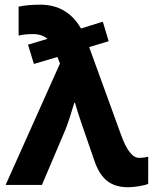

<svg xmlns="http://www.w3.org/2000/svg" viewBox="-20 -786 655 816"><path d="M59.1 -634.8V-757.8Q97.7 -766.1 151.4 -766.1Q265.6 -766.1 324.2 -665L417 -693.8L441.9 -610.8L358.9 -585.9L494.1 -213.9Q529.3 -115.2 570.8 -115.2Q592.3 -115.2 609.9 -120.1V-4.9Q598.6 1 570.8 5.4Q543 9.8 523.9 9.8Q470.2 9.8 436 -16.6Q401.9 -43 381.8 -101.1Q310.1 -305.2 298.8 -349.1H295.9Q273.4 -273.9 258.8 -236.8L158.2 0H3.9L234.9 -516.1L224.1 -543.9L124 -514.2L99.1 -596.2L182.1 -621.1Q157.2 -641.1 120.8 -641.1Q84.5 -641.1 59.1 -634.8Z"/></svg>

Font: NotoSans-Bold
Style: Bold
Weight: 700
Designer: Monotype Design team
Foundry: Monotype Imaging Inc.
Version: Version 1.04